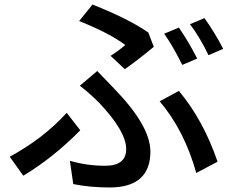

<svg xmlns="http://www.w3.org/2000/svg" viewBox="-20 -792 1040 849"><path d="M771 -670Q812 -611 852 -533L786 -505Q743 -591 706 -643ZM884 -712Q928 -651 967 -576L902 -548Q863 -629 820 -685ZM469 -545Q505 -568 534 -593Q463 -646 330 -699L389 -772Q552 -707 636 -648L660 -585Q598 -533 532 -486ZM289 -81Q365 -59 445 -59Q538 -59 538 -133Q538 -211 418 -338Q376 -380 333 -413L410 -478L485 -400Q645 -235 645 -122Q645 37 464 37Q379 37 304 22ZM848 -27Q795 -216 686 -344L771 -390Q879 -261 942 -77ZM335 -216Q216 -95 83 -15L23 -99Q171 -179 275 -293Z"/></svg>

Font: Noto Sans S Chinese Medium
Style: Regular
Weight: 500
Designer: Ryoko NISHIZUKA  (kana & ideographs); Paul D. Hunt (Latin, Greek & Cyrillic); Wenlong ZHANG  (bopomofo); Sandoll Communi
Foundry: Adobe Systems Incorporated
Version: Version 1.000;PS 1;hotconv 1.0.78;makeotf.lib2.5.61930